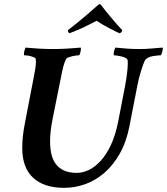

<svg xmlns="http://www.w3.org/2000/svg" viewBox="-20 -895 804 924"><path d="M235 -659Q250 -659 267 -659.5Q284 -660 302 -661Q320 -662 337 -663.5Q354 -665 368 -666Q370 -665 369.5 -659.5Q369 -654 368 -648Q367 -642 365 -636.5Q363 -631 361 -629Q357 -629 347.5 -628Q338 -627 328 -624.5Q318 -622 309.5 -619Q301 -616 298 -611Q290 -596 284 -572Q278 -548 272 -516L235 -332Q228 -298 224.5 -269.5Q221 -241 221 -215Q221 -183 227 -155Q233 -127 248 -106.5Q263 -86 288 -74.5Q313 -63 350 -63Q378 -63 407.5 -77Q437 -91 464.5 -121Q492 -151 514 -198Q536 -245 549 -311L582 -482Q587 -508 591 -539Q595 -570 595 -590Q595 -601 594 -605Q593 -612 584 -616.5Q575 -621 564 -623.5Q553 -626 543 -627.5Q533 -629 528 -629Q527 -631 527 -636Q527 -641 528.5 -647Q530 -653 532 -658.5Q534 -664 535 -666Q567 -663 593 -661Q619 -659 651 -659Q682 -659 707.5 -661.5Q733 -664 762 -666Q764 -665 763.5 -659.5Q763 -654 761.5 -648Q760 -642 758 -636.5Q756 -631 754 -629Q750 -629 739 -628Q728 -627 716 -625Q704 -623 693.5 -618Q683 -613 678 -605Q674 -598 669 -584Q664 -570 658.5 -553Q653 -536 648.5 -517.5Q644 -499 641 -483L603 -288Q588 -211 556 -155Q524 -99 481.5 -62.5Q439 -26 389.5 -8.5Q340 9 289 9Q192 9 139.5 -39.5Q87 -88 87 -183Q87 -209 90 -238.5Q93 -268 100 -303L141 -516Q146 -542 149.5 -562.5Q153 -583 153 -598Q153 -607 152 -611Q151 -616 144 -619Q137 -622 128 -624.5Q119 -627 110 -628Q101 -629 96 -629Q95 -631 95 -636Q95 -641 96.5 -647Q98 -653 100 -658.5Q102 -664 103 -666Q116 -665 133 -663.5Q150 -662 167.5 -661Q185 -660 202.5 -659.5Q220 -659 235 -659ZM460 -875Q463 -875 465.5 -872Q468 -869 471 -865Q479 -854 492 -838Q505 -822 519 -805.5Q533 -789 546 -774Q559 -759 568 -750Q567 -739 556 -735Q552 -736 538 -743Q524 -750 506.5 -759Q489 -768 472 -778Q455 -788 445 -795Q432 -788 412 -778Q392 -768 372.5 -759Q353 -750 336.5 -743.5Q320 -737 314 -735Q311 -737 308.5 -741Q306 -745 307 -750Q328 -766 349.5 -783.5Q371 -801 390 -817Q409 -833 423.5 -846Q438 -859 445 -865Q455 -875 460 -875Z"/></svg>

Font: Vermiglione
Style: Bold Italic
Weight: 700
Italic angle: -11°
Version: Version 1.000